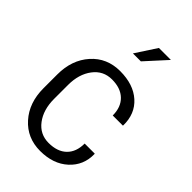

<svg xmlns="http://www.w3.org/2000/svg" viewBox="-265 -1004 1117 1117"><g transform="rotate(45 293.0 -445.5)"><path d="M442.4 -203.6H524.9L525.9 -201.2Q527.8 -109.4 462.4 -49.6Q397 10.3 289.6 10.3Q182.1 10.3 113.8 -66.2Q45.4 -142.6 45.4 -261.7V-375.5Q45.4 -494.6 113.8 -571.3Q182.1 -647.9 291 -647.9Q399.9 -647.9 464.1 -590.6Q528.3 -533.2 526.4 -437L525.4 -434.6H442.4Q442.4 -502.9 402.6 -541.5Q362.8 -580.1 291.3 -580.1Q219.7 -580.1 176.3 -522.5Q132.8 -464.8 132.8 -376.5V-261.7Q132.8 -172.4 176.3 -115Q219.7 -57.6 291.5 -57.6Q363.3 -57.6 402.8 -95.9Q442.4 -134.3 442.4 -203.6ZM270 -772.9 354.5 -902.3H453.1L335.4 -772.9Z"/></g></svg>

Font: Yantramanav
Style: Regular
Weight: 400
Version: Version 1.001;PS 1.0;hotconv 1.0.72;makeotf.lib2.5.5900; ttf